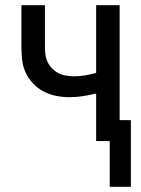

<svg xmlns="http://www.w3.org/2000/svg" viewBox="-20 -540 540 735"><path d="M400 175V0H348V-182Q323 -176 297.5 -172Q272 -168 246 -168Q220 -168 194.5 -173Q169 -178 146.5 -190Q124 -202 106 -221Q88 -240 77.5 -263.5Q67 -287 64.5 -313Q62 -339 62 -364V-520H152V-364Q152 -349 153.5 -333.5Q155 -318 161.5 -304Q168 -290 179 -278.5Q190 -267 203.5 -260Q217 -253 232.5 -250.5Q248 -248 264 -248Q285 -248 306 -251.5Q327 -255 348 -261V-520H438V-80H481V175Z"/></svg>

Font: Iosevka Curly Medium
Style: Regular
Weight: 500
Monospace: yes
Designer: Belleve Invis
Foundry: Belleve Invis
Version: Version 22.1.2; ttfautohint (v1.8.4)